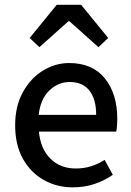

<svg xmlns="http://www.w3.org/2000/svg" viewBox="-20 -784 557 816"><path d="M289.1 12.2Q221.2 12.2 165.5 -19.3Q109.9 -50.8 77.1 -109.6Q44.4 -168.5 44.4 -251.5Q44.4 -333 77.4 -392.6Q110.4 -452.1 162.8 -484.1Q215.3 -516.1 273.9 -516.1Q373 -516.1 425.8 -450.7Q478.5 -385.3 478.5 -277.8Q478.5 -262.7 477.3 -248.5Q476.1 -234.4 474.1 -224.6H145.5Q151.9 -151.9 194.1 -109.9Q236.3 -67.9 302.2 -67.9Q336.9 -67.9 367.2 -77.4Q397.5 -86.9 424.8 -104.5L459.5 -41Q424.3 -16.6 381.8 -2.2Q339.4 12.2 289.1 12.2ZM144.5 -295.9H388.7Q388.7 -362.8 359.9 -399.2Q331.1 -435.5 275.9 -435.5Q227.5 -435.5 189.7 -399.4Q151.9 -363.3 144.5 -295.9ZM147.5 -583.5 106 -622.6 221.2 -763.7H324.7L439.9 -622.6L398.4 -583.5L274.9 -693.8H271Z"/></svg>

Font: Akatab SemiBold
Style: Regular
Weight: 600
Designer: SIL Global
Foundry: SIL Global
Version: Version 4.100